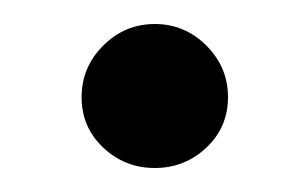

<svg xmlns="http://www.w3.org/2000/svg" viewBox="-20 -123 257 160"><path d="M109 17Q84 17 66 0Q48 -17 48 -42Q48 -67 66 -85Q84 -103 109 -103Q134 -103 152 -85Q170 -67 170 -42Q170 -17 152 0Q134 17 109 17Z"/></svg>

Font: Amita
Style: Regular
Weight: 400
Designer: Eduardo Rodriguez Tunni, Modular Infotech, Brian J. Bonislawsky
Foundry: Eduardo Rodriguez Tunni, Modular Infotech, Brian J. Bonislawsky
Version: Version 1.004